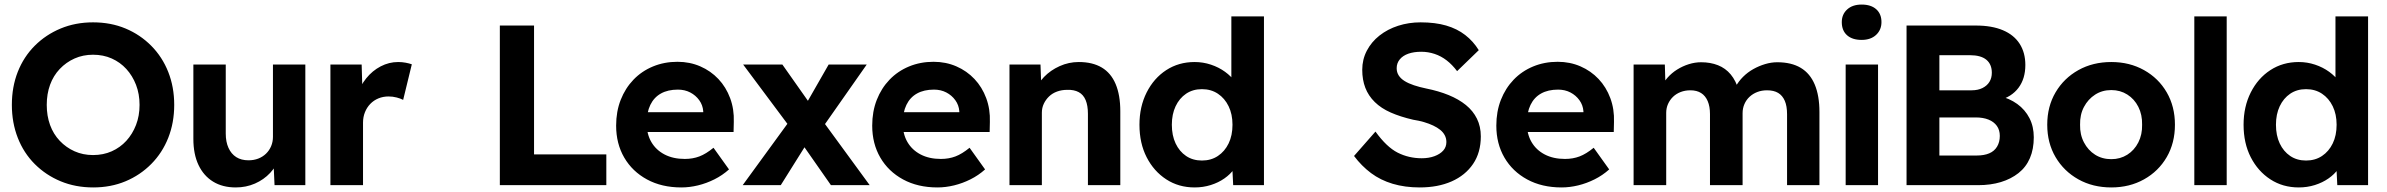

<svg xmlns="http://www.w3.org/2000/svg" viewBox="-20 -812 10469 842"><path d="M32 -352Q32 -431 58 -497Q84 -563 132.5 -611.5Q181 -660 246 -687Q311 -714 388 -714Q466 -714 530.5 -687Q595 -660 643.5 -611Q692 -562 718 -496Q744 -430 744 -352Q744 -274 718 -208Q692 -142 643.5 -93Q595 -44 530.5 -17Q466 10 389 10Q311 10 246 -17Q181 -44 132.5 -92.5Q84 -141 58 -207.5Q32 -274 32 -352ZM592 -352Q592 -400 576.5 -440Q561 -480 534 -509.5Q507 -539 470 -555.5Q433 -572 388 -572Q344 -572 307 -555.5Q270 -539 242 -509.5Q214 -480 199.5 -440Q185 -400 185 -352Q185 -304 199.5 -264Q214 -224 242 -194.5Q270 -165 307 -148.5Q344 -132 388 -132Q433 -132 470 -148.5Q507 -165 534 -194.5Q561 -224 576.5 -264Q592 -304 592 -352Z M828 -203V-529H970V-226Q970 -190 982 -163.5Q994 -137 1016 -123Q1038 -109 1070 -109Q1093 -109 1112.5 -116.5Q1132 -124 1146.5 -138Q1161 -152 1169 -171Q1177 -190 1177 -212V-529H1319V0H1184L1179 -109L1205 -121Q1193 -84 1165 -54Q1137 -24 1098 -7Q1059 10 1014 10Q956 10 914.5 -15.5Q873 -41 850.5 -88.5Q828 -136 828 -203Z M1429 0V-529H1566L1571 -359L1547 -394Q1559 -435 1586 -468.5Q1613 -502 1649.5 -521Q1686 -540 1726 -540Q1743 -540 1759 -537Q1775 -534 1786 -530L1748 -374Q1737 -380 1719.5 -384.5Q1702 -389 1684 -389Q1660 -389 1639.5 -380.5Q1619 -372 1604 -356.5Q1589 -341 1580.5 -320Q1572 -299 1572 -274V0Z M2172 0V-700H2322V-135H2639V0Z M2682 -261Q2682 -323 2702 -374Q2722 -425 2758 -462.5Q2794 -500 2843.5 -520.5Q2893 -541 2951 -541Q3005 -541 3051 -521Q3097 -501 3130.5 -465.5Q3164 -430 3182 -381.5Q3200 -333 3198 -277L3197 -233H2772L2749 -320H3080L3064 -302V-324Q3062 -351 3046.5 -372.5Q3031 -394 3007 -406.5Q2983 -419 2953 -419Q2909 -419 2878.5 -402Q2848 -385 2832 -352Q2816 -319 2816 -272Q2816 -224 2836.5 -189Q2857 -154 2894.5 -134.5Q2932 -115 2983 -115Q3018 -115 3047 -126Q3076 -137 3109 -164L3177 -69Q3148 -43 3113 -25.5Q3078 -8 3041 1Q3004 10 2968 10Q2882 10 2817.5 -25Q2753 -60 2717.5 -121Q2682 -182 2682 -261Z M3624 0 3508 -166 3404 0H3237L3433 -269L3239 -529H3411L3523 -370L3614 -529H3781L3598 -268L3794 0Z M3805 -261Q3805 -323 3825 -374Q3845 -425 3881 -462.5Q3917 -500 3966.5 -520.5Q4016 -541 4074 -541Q4128 -541 4174 -521Q4220 -501 4253.5 -465.5Q4287 -430 4305 -381.5Q4323 -333 4321 -277L4320 -233H3895L3872 -320H4203L4187 -302V-324Q4185 -351 4169.5 -372.5Q4154 -394 4130 -406.5Q4106 -419 4076 -419Q4032 -419 4001.5 -402Q3971 -385 3955 -352Q3939 -319 3939 -272Q3939 -224 3959.5 -189Q3980 -154 4017.5 -134.5Q4055 -115 4106 -115Q4141 -115 4170 -126Q4199 -137 4232 -164L4300 -69Q4271 -43 4236 -25.5Q4201 -8 4164 1Q4127 10 4091 10Q4005 10 3940.5 -25Q3876 -60 3840.5 -121Q3805 -182 3805 -261Z M4407 -529H4543L4547 -421L4519 -409Q4530 -445 4558.5 -474.5Q4587 -504 4627 -522Q4667 -540 4711 -540Q4771 -540 4811.5 -516Q4852 -492 4872.5 -443.5Q4893 -395 4893 -324V0H4751V-313Q4751 -349 4741 -373Q4731 -397 4710.5 -408Q4690 -419 4660 -418Q4636 -418 4615.5 -410.5Q4595 -403 4580.5 -389Q4566 -375 4557.5 -357Q4549 -339 4549 -318V0H4479Q4456 0 4438 0Q4420 0 4407 0Z M4977 -265Q4977 -344 5008.5 -406.5Q5040 -469 5094.5 -504.5Q5149 -540 5219 -540Q5256 -540 5290.5 -528.5Q5325 -517 5352.5 -497Q5380 -477 5397 -452.5Q5414 -428 5416 -402L5380 -395V-740H5523V0H5388L5382 -122L5410 -119Q5408 -94 5392 -71Q5376 -48 5349.5 -29.5Q5323 -11 5289.5 -0.5Q5256 10 5219 10Q5149 10 5094.5 -25.5Q5040 -61 5008.5 -122.5Q4977 -184 4977 -265ZM5385 -265Q5385 -311 5368 -346Q5351 -381 5321 -401Q5291 -421 5251 -421Q5211 -421 5181.5 -401Q5152 -381 5135.5 -346Q5119 -311 5119 -265Q5119 -218 5135.5 -183Q5152 -148 5181.5 -128Q5211 -108 5251 -108Q5291 -108 5321 -128Q5351 -148 5368 -183Q5385 -218 5385 -265Z M5918 -128 6012 -235Q6061 -167 6109.5 -142.5Q6158 -118 6215 -118Q6246 -118 6270.5 -127Q6295 -136 6309 -151.5Q6323 -167 6323 -189Q6323 -205 6316 -218.5Q6309 -232 6296 -242.5Q6283 -253 6265 -261.5Q6247 -270 6225 -276.5Q6203 -283 6177 -287Q6121 -300 6079 -318.5Q6037 -337 6009 -364.5Q5981 -392 5967.5 -427Q5954 -462 5954 -506Q5954 -551 5974 -589.5Q5994 -628 6029.5 -656Q6065 -684 6111.5 -699Q6158 -714 6210 -714Q6274 -714 6322 -700Q6370 -686 6405.5 -658.5Q6441 -631 6465 -592L6370 -500Q6349 -528 6324.5 -547Q6300 -566 6271.5 -575.5Q6243 -585 6213 -585Q6180 -585 6156 -576.5Q6132 -568 6118.5 -551.5Q6105 -535 6105 -513Q6105 -495 6114 -481Q6123 -467 6140 -456.5Q6157 -446 6181 -438Q6205 -430 6234 -424Q6289 -413 6333 -395Q6377 -377 6408.5 -351.5Q6440 -326 6457 -291.5Q6474 -257 6474 -214Q6474 -143 6440 -93Q6406 -43 6346 -16.5Q6286 10 6206 10Q6141 10 6087.5 -6Q6034 -22 5992.5 -53Q5951 -84 5918 -128Z M6542 -261Q6542 -323 6562 -374Q6582 -425 6618 -462.5Q6654 -500 6703.5 -520.5Q6753 -541 6811 -541Q6865 -541 6911 -521Q6957 -501 6990.5 -465.5Q7024 -430 7042 -381.5Q7060 -333 7058 -277L7057 -233H6632L6609 -320H6940L6924 -302V-324Q6922 -351 6906.5 -372.5Q6891 -394 6867 -406.5Q6843 -419 6813 -419Q6769 -419 6738.5 -402Q6708 -385 6692 -352Q6676 -319 6676 -272Q6676 -224 6696.5 -189Q6717 -154 6754.5 -134.5Q6792 -115 6843 -115Q6878 -115 6907 -126Q6936 -137 6969 -164L7037 -69Q7008 -43 6973 -25.5Q6938 -8 6901 1Q6864 10 6828 10Q6742 10 6677.5 -25Q6613 -60 6577.5 -121Q6542 -182 6542 -261Z M7144 0V-529H7281L7284 -428L7263 -424Q7274 -450 7292.5 -471Q7311 -492 7335 -507Q7359 -522 7386 -530.5Q7413 -539 7440 -539Q7481 -539 7514 -526Q7547 -513 7570 -485.5Q7593 -458 7606 -413L7584 -415L7591 -431Q7604 -455 7624 -475Q7644 -495 7669 -509Q7694 -523 7721 -531Q7748 -539 7774 -539Q7836 -539 7877 -514.5Q7918 -490 7938.5 -441Q7959 -392 7959 -321V0H7817V-311Q7817 -347 7807 -370Q7797 -393 7778 -404.5Q7759 -416 7729 -416Q7706 -416 7686.5 -408.5Q7667 -401 7652.5 -387.5Q7638 -374 7630 -355.5Q7622 -337 7622 -316V0H7479V-312Q7479 -345 7469 -368.5Q7459 -392 7440 -404Q7421 -416 7393 -416Q7370 -416 7350.5 -408.5Q7331 -401 7317 -387.5Q7303 -374 7295 -356Q7287 -338 7287 -317V0Z M8074 0V-529H8216V0ZM8057 -715Q8057 -749 8080.5 -770.5Q8104 -792 8144 -792Q8185 -792 8208 -771.5Q8231 -751 8231 -715Q8231 -681 8207.5 -659Q8184 -637 8144 -637Q8103 -637 8080 -657.5Q8057 -678 8057 -715Z M8341 0V-700H8645Q8715 -700 8763.5 -679.5Q8812 -659 8837 -620Q8862 -581 8862 -527Q8862 -467 8832 -427Q8802 -387 8746 -372L8745 -392Q8792 -381 8826.5 -356Q8861 -331 8880 -294Q8899 -257 8899 -210Q8899 -158 8882 -118.5Q8865 -79 8832 -53Q8799 -27 8754.5 -13.5Q8710 0 8655 0ZM8485 -130H8649Q8681 -130 8703.5 -139.5Q8726 -149 8738 -169Q8750 -189 8750 -216Q8750 -242 8737 -260Q8724 -278 8700.5 -287.5Q8677 -297 8644 -297H8485ZM8485 -416H8627Q8654 -416 8674 -426Q8694 -436 8704.5 -453Q8715 -470 8715 -493Q8715 -530 8691 -550Q8667 -570 8618 -570H8485Z M8958 -265Q8958 -345 8994.5 -407Q9031 -469 9094.5 -504.5Q9158 -540 9239 -540Q9319 -540 9382.5 -504.5Q9446 -469 9482 -407Q9518 -345 9518 -265Q9518 -185 9482 -123Q9446 -61 9382.5 -25.5Q9319 10 9239 10Q9158 10 9094.5 -25.5Q9031 -61 8994.5 -123Q8958 -185 8958 -265ZM9374 -265Q9375 -309 9357.5 -343.5Q9340 -378 9309 -397.5Q9278 -417 9239 -417Q9199 -417 9168 -397Q9137 -377 9119 -343Q9101 -309 9102 -265Q9101 -222 9119 -187.5Q9137 -153 9168 -133.5Q9199 -114 9239 -114Q9278 -114 9309 -133.5Q9340 -153 9357.5 -187.5Q9375 -222 9374 -265Z M9603 0V-740H9745V0Z M9819 -265Q9819 -344 9850.5 -406.5Q9882 -469 9936.5 -504.5Q9991 -540 10061 -540Q10098 -540 10132.5 -528.5Q10167 -517 10194.5 -497Q10222 -477 10239 -452.5Q10256 -428 10258 -402L10222 -395V-740H10365V0H10230L10224 -122L10252 -119Q10250 -94 10234 -71Q10218 -48 10191.5 -29.5Q10165 -11 10131.5 -0.5Q10098 10 10061 10Q9991 10 9936.5 -25.5Q9882 -61 9850.5 -122.5Q9819 -184 9819 -265ZM10227 -265Q10227 -311 10210 -346Q10193 -381 10163 -401Q10133 -421 10093 -421Q10053 -421 10023.5 -401Q9994 -381 9977.5 -346Q9961 -311 9961 -265Q9961 -218 9977.5 -183Q9994 -148 10023.5 -128Q10053 -108 10093 -108Q10133 -108 10163 -128Q10193 -148 10210 -183Q10227 -218 10227 -265Z"/></svg>

Font: Our Lexend SemiBold
Style: Regular
Weight: 600
Designer: Bonnie Shaver-Troup, Thomas Jockin
Foundry: Lexend
Version: Version 1.007